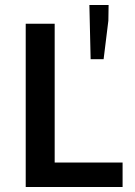

<svg xmlns="http://www.w3.org/2000/svg" viewBox="-20 -749 542 769"><path d="M83 0V-654H199V-98H471V0ZM343 -512 338 -729H415L414 -666L395 -512Z"/></svg>

Font: Source Sans 3 SemiBold
Style: Regular
Weight: 600
Designer: Paul D. Hunt
Foundry: Adobe
Version: Version 3.046;hotconv 1.0.118;makeotfexe 2.5.65603